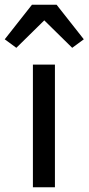

<svg xmlns="http://www.w3.org/2000/svg" viewBox="-57 -791 374 811"><path d="M82 0V-518H175V0ZM182 -771 297 -625 248 -589 130 -705 12 -589 -37 -625 78 -771Z"/></svg>

Font: IBM Plex Sans Arabic Text
Style: Regular
Weight: 450
Designer: Mike Abbink, Paul van der Laan, Pieter van Rosmalen, Wael Morcos, Khajak Apelian
Foundry: Bold Monday
Version: Version 1.2